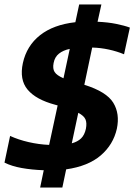

<svg xmlns="http://www.w3.org/2000/svg" viewBox="-22 -750 599 856"><path d="M157 86 173 9Q119 7 74.5 -1Q30 -9 -2 -25L23 -144Q60 -127 105.5 -116.5Q151 -106 197 -104L235 -280L224 -283Q138 -306 101 -350.5Q64 -395 80 -469Q97 -546 156.5 -593Q216 -640 314 -651L331 -730H430L413 -653Q459 -651 496 -643.5Q533 -636 557 -627L531 -508Q500 -521 463.5 -529Q427 -537 389 -538L354 -372Q453 -341 483 -292Q513 -243 499 -176Q483 -105 427 -57Q371 -9 273 5L256 86ZM261 -401 289 -532Q260 -526 241 -511Q222 -496 217 -469Q212 -444 221.5 -429Q231 -414 261 -401ZM298 -111Q324 -118 339.5 -133Q355 -148 361 -176Q366 -202 359 -218Q352 -234 327 -247Z"/></svg>

Font: Kanit Medium
Style: Italic
Weight: 500
Italic angle: -12°
Designer: Katatrad Team
Foundry: CadsonDemak
Version: Version 2.000; ttfautohint (v1.8.3)